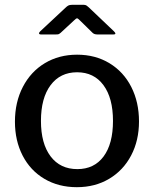

<svg xmlns="http://www.w3.org/2000/svg" viewBox="-20 -767 639 797"><path d="M42 -262Q42 -343 75 -406.5Q108 -470 166.5 -505Q225 -540 300 -540Q376 -540 434.5 -504.5Q493 -469 525 -406Q557 -343 557 -263Q557 -184 524.5 -122Q492 -60 433.5 -25Q375 10 299 10Q223 10 164.5 -24.5Q106 -59 74 -121Q42 -183 42 -262ZM449 -265Q449 -360 409.5 -413.5Q370 -467 300 -467Q230 -467 190 -413.5Q150 -360 150 -265Q150 -171 190 -118Q230 -65 301 -65Q371 -65 410 -117.5Q449 -170 449 -265ZM312 -682Q303 -691 300 -691Q296 -691 287 -682L232 -631Q226 -626 223 -625Q220 -624 212 -624H150Q142 -624 142 -629Q142 -632 147 -637L252 -735Q258 -741 263.5 -744Q269 -747 279 -747H328Q335 -747 340 -743.5Q345 -740 349 -736L453 -637Q459 -631 459 -628Q459 -624 451 -624H384Q371 -624 364 -631Z"/></svg>

Font: Libre Franklin Medium
Style: Regular
Weight: 500
Designer: Pablo Impallari, Rodrigo Fuenzalida
Foundry: Impallari Type
Version: Version 1.002; ttfautohint (v1.5)